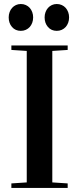

<svg xmlns="http://www.w3.org/2000/svg" viewBox="-20 -919 387 939"><path d="M35.6 0V-22L110.8 -26.9V-669.9L35.6 -674.8V-696.8H311V-674.8L235.8 -669.9V-26.9L311 -22V0ZM22.5 -834Q22.5 -847.7 26.9 -859.6Q31.2 -871.6 39.1 -880.4Q46.9 -889.2 57.9 -894.3Q68.8 -899.4 82 -899.4Q95.2 -899.4 106.4 -894.3Q117.7 -889.2 125.5 -880.4Q133.3 -871.6 137.7 -859.6Q142.1 -847.7 142.1 -834Q142.1 -819.8 137.7 -807.9Q133.3 -795.9 125.5 -787.1Q117.7 -778.3 106.4 -773.2Q95.2 -768.1 82 -768.1Q55.2 -768.1 38.8 -786.9Q22.5 -805.7 22.5 -834ZM198.2 -834Q198.2 -847.7 202.6 -859.6Q207 -871.6 214.8 -880.4Q222.7 -889.2 233.6 -894.3Q244.6 -899.4 257.8 -899.4Q271 -899.4 282.2 -894.3Q293.5 -889.2 301.3 -880.4Q309.1 -871.6 313.5 -859.6Q317.9 -847.7 317.9 -834Q317.9 -819.8 313.5 -807.9Q309.1 -795.9 301.3 -787.1Q293.5 -778.3 282.2 -773.2Q271 -768.1 257.8 -768.1Q231 -768.1 214.6 -786.9Q198.2 -805.7 198.2 -834Z"/></svg>

Font: Vidaloka
Style: Regular
Weight: 400
Designer: Cyreal (www.cyreal.org)
Foundry: Cyreal (www.cyreal.org)
Version: Version 1.011